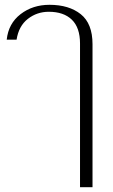

<svg xmlns="http://www.w3.org/2000/svg" viewBox="-20 -583 470 799"><path d="M313 -402Q313 -468 279 -501Q245 -534 183 -534Q134 -534 96 -504.5Q58 -475 49 -418H8Q15 -485 65.5 -524Q116 -563 186 -563Q267 -563 316 -524Q365 -485 365 -399V196H313Z"/></svg>

Font: Taviraj ExtraLight
Style: Regular
Weight: 200
Designer: Katatrad Team
Foundry: CadsonDemak
Version: Version 1.030